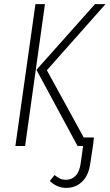

<svg xmlns="http://www.w3.org/2000/svg" viewBox="-20 -704 529 926"><path d="M150.9 -684.1H196.8L101.1 0H54.2ZM206.1 -365.2 383.8 -41H433.1L428.2 0L415 86.9Q406.7 143.1 375.5 172.6Q344.2 202.1 299.8 202.1Q255.4 202.1 220.2 168.9L243.2 140.1Q257.8 151.9 269.5 157.5Q281.2 163.1 298.8 163.1Q325.7 163.1 344.7 143.6Q363.8 124 369.1 84L380.9 0H354L155.8 -367.2L438 -684.1H488.8Z"/></svg>

Font: Fira Sans Compressed ExtraLight
Style: Italic
Weight: 250
Width: 3
Italic angle: -8°
Designer: Carrois Corporate & Edenspiekermann AG
Foundry: Carrois Corporate GbR & Edenspiekermann AG
Version: Version 4.203;PS 004.203;hotconv 1.0.88;makeotf.lib2.5.64775